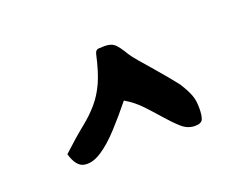

<svg xmlns="http://www.w3.org/2000/svg" viewBox="-50 -815 474 373"><g transform="rotate(-20 187.5 -628.0)"><path d="M187.5 -619.1Q168.9 -595.7 147.9 -572.8Q127 -549.8 107.9 -537.6Q88.9 -525.4 72.8 -528.3Q56.6 -531.2 48.8 -558.6Q76.2 -584 95.7 -599.6Q115.2 -615.2 128.4 -630.9Q141.6 -646.5 150.9 -667Q160.2 -687.5 168 -722.7Q169.9 -730.5 176.3 -731Q182.6 -731.4 188.5 -731.4Q202.1 -731.4 209 -725.1Q215.8 -718.8 224.6 -704.1Q230.5 -694.3 241.2 -682.1Q252 -669.9 263.2 -656.7Q274.4 -643.6 284.7 -631.3Q294.9 -619.1 300.8 -611.3Q307.6 -600.6 311 -593.8Q314.5 -586.9 316.4 -581.5Q318.4 -576.2 319.3 -570.3Q320.3 -564.5 320.3 -554.7Q320.3 -541 317.4 -533.2Q314.5 -525.4 300.8 -525.4Q286.1 -525.4 273.9 -536.1Q261.7 -546.9 249 -561.5Q236.3 -576.2 221.2 -592.3Q206.1 -608.4 187.5 -619.1Z"/></g></svg>

Font: Indie Flower
Style: Regular
Weight: 400
Designer: Kimberly Geswein
Foundry: Kimberly Geswein
Version: Version 1.001 2010